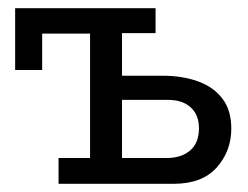

<svg xmlns="http://www.w3.org/2000/svg" viewBox="-20 -449 605 469"><path d="M378 -264Q425 -264 463 -250.5Q501 -237 523 -208.5Q545 -180 545 -135Q545 -80 509.5 -40Q474 0 404 0H123V-63H200V-367H83V-278H17V-429H360V-368H278V-264ZM387 -63Q423 -63 444.5 -81.5Q466 -100 466 -136Q466 -168 446 -186.5Q426 -205 391 -205H278V-63Z"/></svg>

Font: Podkova VF Beta
Style: Regular
Weight: 400
Designer: Ilya Yudin
Foundry: Cyreal (www.cyreal.org)
Version: Version 2.100